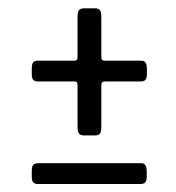

<svg xmlns="http://www.w3.org/2000/svg" viewBox="-20 -511 431 469"><path d="M72.8 -61.5Q65.4 -61.5 61.5 -65.2Q57.6 -68.8 57.6 -80.6V-92.8Q57.6 -105 61.5 -108.6Q65.4 -112.3 72.8 -112.3H323.2Q328.1 -112.3 330.8 -111.3Q333.5 -110.4 335.9 -105.7Q338.4 -101.1 338.4 -92.8V-80.6Q338.4 -68.8 334.5 -65.2Q330.6 -61.5 323.2 -61.5ZM185.5 -180.2Q177.2 -180.2 173.3 -184.3Q169.4 -188.5 169.4 -202.1V-301.3Q169.4 -308.1 167.7 -310.1Q166 -312 162.1 -312H72.8Q65.4 -312 61.5 -315.7Q57.6 -319.3 57.6 -331.1V-343.3Q57.6 -355.5 61.5 -359.1Q65.4 -362.8 72.8 -362.8H162.1Q166 -362.8 167.7 -364.7Q169.4 -366.7 169.4 -373.5V-468.8Q169.4 -482.4 173.3 -486.6Q177.2 -490.7 185.5 -490.7H212.4Q220.2 -490.7 223.9 -486.6Q227.5 -482.4 227.5 -468.8V-373.5Q227.5 -366.7 229.5 -364.7Q231.4 -362.8 235.8 -362.8H323.7Q328.6 -362.8 331.3 -361.8Q334 -360.8 336.4 -356.2Q338.9 -351.6 338.9 -343.3V-331.1Q338.9 -319.3 335 -315.7Q331.1 -312 323.7 -312H235.8Q231.4 -312 229.5 -310.1Q227.5 -308.1 227.5 -301.3V-202.1Q227.5 -188.5 223.9 -184.3Q220.2 -180.2 212.4 -180.2Z"/></svg>

Font: BenchNine
Style: Regular
Weight: 400
Designer: Vernon Adams
Foundry: Vernon Adams
Version: Version 1 ; ttfautohint (v0.92.18-e454-dirty) -l 8 -r 50 -G 